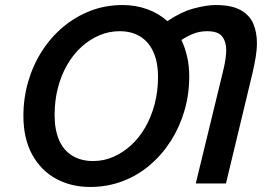

<svg xmlns="http://www.w3.org/2000/svg" viewBox="-20 -729 1065 763"><path d="M338 14Q263 14 203 -18.5Q143 -51 108 -114.5Q73 -178 73 -269Q73 -339 92 -404.5Q111 -470 146.5 -525.5Q182 -581 231 -622Q280 -663 339.5 -686Q399 -709 467 -709Q519 -709 565 -692.5Q611 -676 645 -645Q700 -682 750.5 -695.5Q801 -709 837 -709Q901 -709 937 -688.5Q973 -668 987 -634Q1001 -600 1001 -558Q1001 -531 996 -501.5Q991 -472 984 -441L878 0H758L863 -432Q866 -444 870 -461.5Q874 -479 876.5 -497.5Q879 -516 879 -530Q879 -563 863 -584Q847 -605 803 -605Q774 -605 748.5 -595Q723 -585 701 -570Q715 -541 723.5 -504.5Q732 -468 732 -425Q732 -354 713 -289Q694 -224 658.5 -168.5Q623 -113 574.5 -72Q526 -31 466 -8.5Q406 14 338 14ZM350 -89Q392 -89 430 -105.5Q468 -122 500.5 -151.5Q533 -181 557 -222.5Q581 -264 594.5 -315Q608 -366 608 -423Q608 -481 590 -521.5Q572 -562 538 -583.5Q504 -605 455 -605Q413 -605 374.5 -588.5Q336 -572 303.5 -542.5Q271 -513 247 -471.5Q223 -430 210 -379.5Q197 -329 197 -271Q197 -214 214.5 -173Q232 -132 267 -110.5Q302 -89 350 -89Z"/></svg>

Font: Ubuntu Sans SemiBold
Style: Italic
Weight: 600
Italic angle: -13.5°
Designer: Dalton Maag Ltd
Foundry: Dalton Maag Ltd
Version: Version 1.006